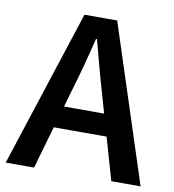

<svg xmlns="http://www.w3.org/2000/svg" viewBox="-78 -721 713 788"><g transform="rotate(10 279.0 -327.0)"><path d="M-2 0 210.9 -653.8H347.2L560.1 0H438L387.2 -176.8H167L116.2 0ZM193.8 -268.1H360.8L337.9 -348.1Q323.7 -394 278.8 -564H274.9Q242.2 -431.6 216.8 -348.1Z"/></g></svg>

Font: Source Sans Pro Semibold
Style: Regular
Weight: 600
Designer: Paul D. Hunt
Foundry: Adobe Systems Incorporated
Version: Version 2.020;PS 2.0;hotconv 1.0.86;makeotf.lib2.5.63406